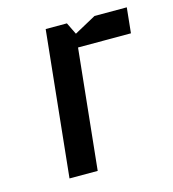

<svg xmlns="http://www.w3.org/2000/svg" viewBox="-82 -569 575 638"><g transform="rotate(-15 205.5 -250.0)"><path d="M402 -413H220L177 0H80L132 -500H205L225 -459L300 -500H411Z"/></g></svg>

Font: Quantico
Style: Italic
Weight: 400
Italic angle: -12°
Designer: Matt Desmond
Foundry: MADtype
Version: Version 2.002